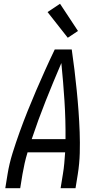

<svg xmlns="http://www.w3.org/2000/svg" viewBox="-20 -997 540 1017"><path d="M8 0 20 -74Q29 -130 46.5 -186Q64 -242 84 -297.5Q104 -353 126 -408Q148 -463 171.5 -517.5Q195 -572 219.5 -626.5Q244 -681 270 -735H360Q368 -681 374.5 -626.5Q381 -572 386.5 -517.5Q392 -463 396 -408Q400 -353 402 -297.5Q404 -242 402.5 -186Q401 -130 392 -74L380 0H301L313 -74Q318 -103 320.5 -132Q323 -161 325 -190H126Q117 -161 110.5 -132Q104 -103 99 -74L87 0ZM327 -260Q328 -362 321.5 -462.5Q315 -563 305 -663Q262 -563 222 -462.5Q182 -362 148 -260ZM339 -797 232 -933 298 -977 393 -833Z"/></svg>

Font: Iosevka Curly
Style: Italic
Weight: 400
Italic angle: -9°
Monospace: yes
Designer: Belleve Invis
Foundry: Belleve Invis
Version: Version 22.1.2; ttfautohint (v1.8.4)